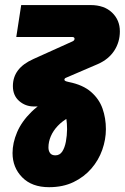

<svg xmlns="http://www.w3.org/2000/svg" viewBox="-20 -533 501 770"><path d="M176.7 217.7Q108 217.7 69.2 178.3Q30.3 139 30.3 80.7Q30.3 40.3 48.5 -2.7Q66.7 -45.7 106.5 -84.7Q146.3 -123.7 211.3 -152L254.7 -61Q229.7 -47.3 211.5 -28Q193.3 -8.7 183.8 13.5Q174.3 35.7 174.3 58.3Q174.3 72.3 181 81.2Q187.7 90 202 90Q219.7 90 229.7 74.7Q239.7 59.3 244.2 35.2Q248.7 11 249 -14.7Q249 -37 246 -57.3Q243 -77.7 238.3 -90Q232 -98.7 214.2 -102Q196.3 -105.3 183.7 -106H116Q82 -106 56.8 -128Q31.7 -150 31.7 -187.7Q31.7 -223.7 52 -250.7Q72.3 -277.7 114 -296.3L270 -366.7Q275 -368.7 277 -371.7Q279 -374.7 279 -377.3Q279 -384.7 269 -384.7H45.3L65 -512.7H343Q397.7 -512.7 429.2 -482.7Q460.7 -452.7 460.7 -407.3Q460.7 -364.3 438.2 -329.8Q415.7 -295.3 373 -276.3L244.3 -221Q241.3 -220 239.8 -217.8Q238.3 -215.7 238.3 -213.7Q238.3 -208.7 247.3 -206.3L256.3 -204Q312.7 -192.7 345.2 -164.3Q377.7 -136 391.2 -97.5Q404.7 -59 404.7 -15Q404.7 26.7 390 68.2Q375.3 109.7 346.3 143.2Q317.3 176.7 275 197.2Q232.7 217.7 176.7 217.7Z"/></svg>

Font: MuseoModerno Thin
Style: Italic
Weight: 100
Italic angle: -9°
Designer: Pablo Cosgaya, Héctor Gatti, Marcela Romero, and the Authors of The MuseoModerno Project.
Foundry: Omnibus-Type Team
Version: Version 1.003